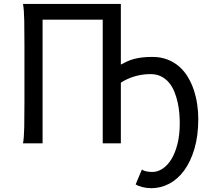

<svg xmlns="http://www.w3.org/2000/svg" viewBox="-20 -733 1078 982"><path d="M598.1 -402.8Q614.3 -411.6 630.4 -418.9Q646.5 -426.3 665.3 -431.4Q684.1 -436.5 707 -439.2Q730 -441.9 759.3 -441.9Q801.8 -441.9 835.9 -428.7Q870.1 -415.5 896.2 -392.8Q922.4 -370.1 940.9 -339.1Q959.5 -308.1 971.2 -272.9Q982.9 -237.8 988.5 -200Q994.1 -162.1 994.1 -125Q994.1 -38.1 974.4 28.3Q954.6 94.7 921.6 139.4Q888.7 184.1 845.2 206.8Q801.8 229.5 754.4 229.5Q731 229.5 708.5 223.9Q686 218.3 673.8 210L705.6 134.3Q714.4 140.6 729 143.6Q743.7 146.5 759.3 146.5Q785.2 146.5 810.3 130.6Q835.4 114.7 855.2 83.5Q875 52.2 887.2 5.4Q899.4 -41.5 899.4 -103.5Q899.4 -126 897.2 -153.3Q895 -180.7 888.9 -208.5Q882.8 -236.3 872.3 -262.7Q861.8 -289.1 845.2 -309.3Q828.6 -329.6 804.9 -341.8Q781.2 -354 749.5 -354Q725.1 -354 703.1 -350.3Q681.2 -346.7 661.9 -340.3Q642.6 -334 626.5 -326.2Q610.4 -318.4 598.1 -310.1V0H505.4V-632.3H197.8V0H97.7Q103 -29.3 104 -83.3Q105 -137.2 105 -210V-500.5Q105 -572.8 104 -628.2Q103 -683.6 97.7 -712.9H598.1Z"/></svg>

Font: Andika
Style: Regular
Weight: 400
Designer: Victor Gaultney, Annie Olsen, Julie Remington, Don Collingsworth, Eric Hays
Foundry: SIL International
Version: Version 1.001